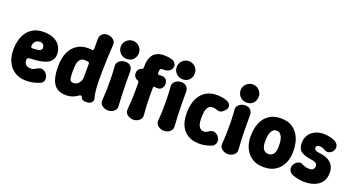

<svg xmlns="http://www.w3.org/2000/svg" viewBox="-50 -1362 3662 1993"><g transform="rotate(20 1781.5 -365.5)"><path d="M261 19Q192 19 146.5 -6Q101 -31 74.5 -69Q48 -107 37 -149Q26 -191 26 -225V-250Q26 -292 37 -339Q48 -386 74.5 -426.5Q101 -467 146.5 -493Q192 -519 261 -519Q325 -519 366 -501.5Q407 -484 429.5 -458Q452 -432 461 -403Q470 -374 470 -352Q470 -313 454 -287.5Q438 -262 411.5 -248Q385 -234 352 -226.5Q319 -219 284.5 -216Q250 -213 220 -211Q201 -210 194.5 -203Q188 -196 188 -186Q188 -165 195.5 -149Q203 -133 219.5 -124.5Q236 -116 261 -116Q286 -116 308.5 -130Q331 -144 348 -149Q368 -156 388 -148.5Q408 -141 422.5 -125Q437 -109 441 -89Q450 -56 438.5 -38Q427 -20 413 -13Q394 -5 353 7Q312 19 261 19ZM214 -319Q271 -320 290 -330.5Q309 -341 309 -361Q309 -376 303 -387Q297 -398 286.5 -404Q276 -410 261 -410Q238 -410 222 -400.5Q206 -391 197.5 -374.5Q189 -358 189 -335Q189 -326 197 -322Q205 -318 214 -319Z M702 19Q605 19 563.5 -43Q522 -105 522 -225V-250Q522 -292 533 -339Q544 -386 570.5 -426.5Q597 -467 642.5 -493Q688 -519 757 -519Q768 -519 777.5 -518Q787 -517 792 -516Q812 -514 812 -534V-640Q812 -676 833.5 -697.5Q855 -719 891 -719Q916 -719 937.5 -709Q959 -699 971.5 -681Q984 -663 982 -638Q972 -464 970 -346.5Q968 -229 973 -159Q978 -89 990 -55Q999 -30 981 -8Q963 14 921 14Q890 14 879 5.5Q868 -3 864 -16Q861 -27 853 -30Q845 -33 837 -29Q831 -26 820 -18Q809 -10 792 -1.5Q775 7 752.5 13Q730 19 702 19ZM727 -126Q750 -126 769 -138Q788 -150 800 -172Q812 -194 812 -221V-367Q812 -386 798 -386Q792 -388 781 -389Q770 -390 757 -390Q733 -390 718 -378.5Q703 -367 695 -347Q687 -327 684.5 -301.5Q682 -276 682 -250V-225Q682 -169 691.5 -147.5Q701 -126 727 -126Z M1164 19Q1140 19 1118 9Q1096 -1 1083.5 -19.5Q1071 -38 1073 -62Q1078 -129 1079.5 -189.5Q1081 -250 1079.5 -311Q1078 -372 1073 -438Q1071 -463 1083.5 -481Q1096 -499 1118 -509Q1140 -519 1164 -519Q1200 -519 1221.5 -497.5Q1243 -476 1243 -440Q1243 -373 1243.5 -312Q1244 -251 1246 -190Q1248 -129 1253 -62Q1255 -38 1242.5 -19.5Q1230 -1 1209 9Q1188 19 1164 19ZM1163 -550Q1136 -550 1113 -563.5Q1090 -577 1076.5 -600Q1063 -623 1063 -650Q1063 -678 1076.5 -700.5Q1090 -723 1113 -736.5Q1136 -750 1163 -750Q1191 -750 1213.5 -736.5Q1236 -723 1249.5 -700.5Q1263 -678 1263 -650Q1263 -609 1236.5 -579.5Q1210 -550 1163 -550Z M1443 19Q1419 19 1397 9Q1375 -1 1362.5 -19.5Q1350 -38 1352 -62Q1356 -109 1358 -143.5Q1360 -178 1361 -209.5Q1362 -241 1362 -276Q1362 -311 1362 -357Q1362 -363 1360 -370Q1358 -377 1352 -379Q1342 -381 1330 -389Q1318 -397 1310 -410.5Q1302 -424 1302 -443Q1302 -473 1318 -489Q1334 -505 1352 -509Q1359 -511 1360.5 -517.5Q1362 -524 1362 -531Q1362 -550 1364 -575Q1366 -600 1374 -625Q1382 -650 1399 -671.5Q1416 -693 1446 -706Q1476 -719 1522 -719Q1566 -719 1601 -709Q1629 -701 1645 -678Q1661 -655 1651 -628Q1643 -602 1617.5 -588.5Q1592 -575 1566 -577Q1558 -577 1553 -577Q1548 -577 1542 -575Q1532 -575 1527.5 -568.5Q1523 -562 1522.5 -550Q1522 -538 1522 -520Q1522 -515 1525 -512.5Q1528 -510 1531 -509Q1541 -509 1551.5 -509.5Q1562 -510 1568 -510Q1597 -510 1614.5 -492Q1632 -474 1632 -443Q1632 -414 1615 -394Q1598 -374 1568 -374Q1558 -374 1550 -375Q1542 -376 1531 -377Q1526 -377 1524 -370.5Q1522 -364 1522 -357Q1522 -311 1522 -276Q1522 -241 1523 -209.5Q1524 -178 1526 -143.5Q1528 -109 1532 -62Q1534 -38 1521.5 -19.5Q1509 -1 1488 9Q1467 19 1443 19Z M1782 19Q1758 19 1736 9Q1714 -1 1701.5 -19.5Q1689 -38 1691 -62Q1696 -129 1697.5 -189.5Q1699 -250 1697.5 -311Q1696 -372 1691 -438Q1689 -463 1701.5 -481Q1714 -499 1736 -509Q1758 -519 1782 -519Q1818 -519 1839.5 -497.5Q1861 -476 1861 -440Q1861 -373 1861.5 -312Q1862 -251 1864 -190Q1866 -129 1871 -62Q1873 -38 1860.5 -19.5Q1848 -1 1827 9Q1806 19 1782 19ZM1781 -550Q1754 -550 1731 -563.5Q1708 -577 1694.5 -600Q1681 -623 1681 -650Q1681 -678 1694.5 -700.5Q1708 -723 1731 -736.5Q1754 -750 1781 -750Q1809 -750 1831.5 -736.5Q1854 -723 1867.5 -700.5Q1881 -678 1881 -650Q1881 -609 1854.5 -579.5Q1828 -550 1781 -550Z M2177 19Q2108 19 2062.5 -3Q2017 -25 1990.5 -61Q1964 -97 1953 -140Q1942 -183 1942 -225V-250Q1942 -292 1953 -339Q1964 -386 1990.5 -426.5Q2017 -467 2062.5 -493Q2108 -519 2177 -519Q2212 -519 2242 -513Q2272 -507 2295 -496Q2316 -486 2324.5 -469Q2333 -452 2328.5 -433Q2324 -414 2306 -398L2294 -387Q2278 -371 2258 -369Q2238 -367 2214 -377Q2199 -384 2177 -384Q2153 -384 2138.5 -372.5Q2124 -361 2116 -342Q2108 -323 2105 -299Q2102 -275 2102 -250V-225Q2102 -208 2105 -189Q2108 -170 2116 -153.5Q2124 -137 2138.5 -126.5Q2153 -116 2177 -116Q2194 -116 2213.5 -129.5Q2233 -143 2248 -148Q2268 -155 2287 -148Q2306 -141 2320.5 -125.5Q2335 -110 2342 -90Q2350 -59 2337.5 -38Q2325 -17 2309 -9Q2289 -1 2252.5 9Q2216 19 2177 19Z M2488 19Q2464 19 2442 9Q2420 -1 2407.5 -19.5Q2395 -38 2397 -62Q2402 -129 2403.5 -189.5Q2405 -250 2403.5 -311Q2402 -372 2397 -438Q2395 -463 2407.5 -481Q2420 -499 2442 -509Q2464 -519 2488 -519Q2524 -519 2545.5 -497.5Q2567 -476 2567 -440Q2567 -373 2567.5 -312Q2568 -251 2570 -190Q2572 -129 2577 -62Q2579 -38 2566.5 -19.5Q2554 -1 2533 9Q2512 19 2488 19ZM2487 -550Q2460 -550 2437 -563.5Q2414 -577 2400.5 -600Q2387 -623 2387 -650Q2387 -678 2400.5 -700.5Q2414 -723 2437 -736.5Q2460 -750 2487 -750Q2515 -750 2537.5 -736.5Q2560 -723 2573.5 -700.5Q2587 -678 2587 -650Q2587 -609 2560.5 -579.5Q2534 -550 2487 -550Z M3118 -225Q3118 -191 3107 -149Q3096 -107 3069.5 -69Q3043 -31 2997.5 -6Q2952 19 2883 19Q2814 19 2768.5 -6Q2723 -31 2696.5 -69Q2670 -107 2659 -149Q2648 -191 2648 -225V-250Q2648 -292 2659 -339Q2670 -386 2696.5 -426.5Q2723 -467 2768.5 -493Q2814 -519 2883 -519Q2952 -519 2997.5 -493Q3043 -467 3069.5 -426.5Q3096 -386 3107 -339Q3118 -292 3118 -250ZM2958 -250Q2958 -275 2954.5 -298.5Q2951 -322 2942 -341.5Q2933 -361 2918.5 -372.5Q2904 -384 2883 -384Q2862 -384 2847.5 -372.5Q2833 -361 2824 -341.5Q2815 -322 2811.5 -298.5Q2808 -275 2808 -250V-225Q2808 -207 2812 -189.5Q2816 -172 2824.5 -157.5Q2833 -143 2847.5 -134.5Q2862 -126 2883 -126Q2904 -126 2918.5 -134.5Q2933 -143 2941.5 -157.5Q2950 -172 2954 -189.5Q2958 -207 2958 -225Z M3335 19Q3294 19 3259 11Q3224 3 3202 -5Q3177 -15 3162.5 -36.5Q3148 -58 3154 -88Q3159 -109 3174 -126.5Q3189 -144 3210 -151.5Q3231 -159 3252 -147Q3268 -139 3287.5 -132.5Q3307 -126 3335 -126Q3361 -126 3375.5 -138.5Q3390 -151 3390 -176Q3390 -196 3374.5 -208Q3359 -220 3326 -224Q3293 -228 3264.5 -235.5Q3236 -243 3214.5 -256.5Q3193 -270 3181.5 -293.5Q3170 -317 3170 -354Q3170 -404 3193.5 -441Q3217 -478 3258.5 -498.5Q3300 -519 3355 -519Q3390 -519 3421.5 -511.5Q3453 -504 3474 -495Q3499 -484 3513 -463Q3527 -442 3520 -411Q3516 -391 3499.5 -376Q3483 -361 3462 -356.5Q3441 -352 3421 -364Q3408 -373 3392 -378.5Q3376 -384 3355 -384Q3338 -384 3329 -376.5Q3320 -369 3320 -354Q3320 -340 3331.5 -330.5Q3343 -321 3383 -316Q3431 -311 3468.5 -293.5Q3506 -276 3528 -243Q3550 -210 3550 -158Q3550 -100 3522.5 -60.5Q3495 -21 3446.5 -1Q3398 19 3335 19Z"/></g></svg>

Font: Winky Sans
Style: Bold
Weight: 700
Designer: Simon Atzbach
Foundry: typofactur
Version: Version 1.205